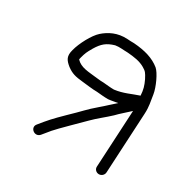

<svg xmlns="http://www.w3.org/2000/svg" viewBox="-112 -576 656 665"><g transform="rotate(30 216.0 -243.5)"><path d="M262.5 -296C247.8 -296 234.6 -297.8 219.7 -299C211.7 -299 202.4 -299.7 191.8 -301C154.9 -305.6 126.4 -304.6 106.1 -326C106.2 -328.7 106.7 -331.3 107.5 -334C113.2 -354.9 114.7 -358.9 128 -382C144.8 -409.8 159.1 -422 189.6 -431C205.8 -433.9 221.7 -431 238.6 -431C267.2 -428.8 290.2 -425.5 309.7 -414C324.6 -405.2 327 -401.9 338 -381C347.7 -360.4 351.6 -347.2 353 -324C323 -314.2 297.9 -300.4 262.5 -296ZM383.8 -35 396.5 -277C398.1 -306.5 393.1 -322.8 389.3 -350C385.2 -376.6 364.1 -422.3 348.8 -435C322.4 -456.4 288.1 -466.7 242.6 -470C233.3 -470 224.3 -470.3 215.7 -471C175.4 -473.5 145.2 -457.6 123 -438C102 -419.6 77.6 -373.2 70 -343C62.1 -315 70.1 -303.1 90 -287C109.8 -272.2 125.2 -268.2 153.9 -265.5C172.7 -263.7 196.5 -260 215.6 -260C231.3 -258.7 244.8 -257 261.5 -257C274.2 -258.1 286.9 -261.3 298.8 -263C281.4 -248.2 265.9 -232.6 248.4 -218C213.4 -188.3 204.8 -175.6 165.2 -138C127.7 -101.3 116.8 -88.8 92 -58C75.1 -38.9 104.9 -14.9 121.8 -34C130.4 -44.7 135 -50.4 146.4 -64C160.2 -80.5 226.4 -144.8 241.4 -160C261.1 -180.1 286.8 -199.4 307.5 -219C320.8 -233.3 341.4 -250.3 356.9 -265L344.8 -35C344.3 -24.4 353.3 -16 363.8 -16C374.4 -16 383.3 -24.4 383.8 -35Z"/></g></svg>

Font: Just Breathe
Style: Obl1
Weight: 400
Foundry: Cannot Into Space Fonts
Version: Version 0.72